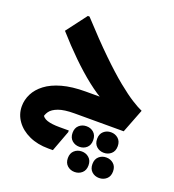

<svg xmlns="http://www.w3.org/2000/svg" viewBox="-161 -712 1063 1172"><g transform="rotate(20 370.5 -125.5)"><path d="M334.4 0Q268.8 0 231.4 13.7Q193.9 27.5 178.5 49.3Q163.1 71.2 161.3 95.9L157.7 65.8Q167.5 90.8 197 100.4Q226.4 110.1 276.8 110.1H337.6V120.9L287.2 256H257Q186.8 256 132.6 231.1Q78.4 206.3 47.8 163.5Q17.2 120.8 17.2 68.3Q17.2 26.3 36.7 -12.5Q56.1 -51.3 96.7 -82.2Q137.3 -113.1 201.1 -130.9Q264.8 -148.7 353.7 -148.7H517.2L479.3 -128.3Q424.9 -157.1 363.3 -205.5Q301.7 -253.9 236.8 -317.4Q171.9 -380.8 107.3 -454L207.7 -586.8H218.5Q323.2 -472.7 403.9 -394.3Q484.6 -315.8 544.8 -266.9Q605 -218 646.8 -191.9Q688.6 -165.7 714.1 -154.9L654.1 0ZM517.3 98.5Q517.3 66.8 537 49.3Q556.7 31.9 584.3 31.9Q611.8 31.9 631.5 49.3Q651.2 66.8 651.2 98.5Q651.2 130.2 631.5 147.7Q611.8 165.1 584.3 165.1Q556.7 165.1 537 147.7Q517.3 130.2 517.3 98.5ZM363.9 115.1Q363.9 83.4 383.6 65.9Q403.3 48.5 431.2 48.5Q459.1 48.5 478.5 65.9Q497.8 83.4 497.8 115.1Q497.8 146.8 478.5 164.3Q459.1 181.7 431.2 181.7Q403.3 181.7 383.6 164.3Q363.9 146.8 363.9 115.1ZM543 252.9Q543 221.2 562.4 203.8Q581.7 186.3 609.6 186.3Q637.5 186.3 657.2 203.8Q676.9 221.2 676.9 252.9Q676.9 284.6 657.2 302.1Q637.5 319.5 609.6 319.5Q581.7 319.5 562.4 302.1Q543 284.6 543 252.9ZM389.6 269.5Q389.6 237.8 409.3 220.4Q429 202.9 456.6 202.9Q484.1 202.9 503.8 220.4Q523.5 237.8 523.5 269.5Q523.5 301.2 503.8 318.7Q484.1 336.1 456.6 336.1Q429 336.1 409.3 318.7Q389.6 301.2 389.6 269.5Z"/></g></svg>

Font: Kufam
Style: Regular
Weight: 400
Designer: Wael Morcos, Artur Schmal
Foundry: Original Type
Version: Version 1.301; ttfautohint (v1.8.3)